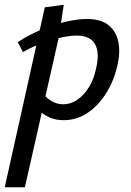

<svg xmlns="http://www.w3.org/2000/svg" viewBox="-48 -501 552 810"><path d="M-28 289 141 -470 221 -481 201 -348 57 289ZM221 6Q187 6 161 -5.5Q135 -17 117.5 -35Q100 -53 92 -73L127 -114Q146 -88 169.5 -74.5Q193 -61 218 -61Q250 -61 277.5 -79.5Q305 -98 327 -133Q349 -168 358 -215Q373 -280 352.5 -315.5Q332 -351 274 -351Q254 -351 226 -346Q198 -341 167.5 -331.5Q137 -322 106 -309.5Q75 -297 49 -281L27 -323Q73 -354 126.5 -376Q180 -398 230.5 -409.5Q281 -421 318 -421Q377 -421 409 -395.5Q441 -370 450.5 -328Q460 -286 450 -238Q437 -170 404 -114.5Q371 -59 324 -26.5Q277 6 221 6Z"/></svg>

Font: Ysabeau Infant SemiBold
Style: Italic
Weight: 600
Italic angle: -12°
Designer: Christian Thalmann (Catharsis Fonts)
Version: Version 2.002; featfreeze: ss01,ss02,lnum